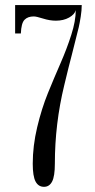

<svg xmlns="http://www.w3.org/2000/svg" viewBox="-20 -720 372 750"><path d="M151.9 9.8Q129.9 9.8 118.9 -11Q107.9 -31.7 107.9 -80.6Q107.9 -149.9 125.2 -222.9Q142.6 -295.9 167.2 -356.4Q191.9 -417 216.6 -473.4Q241.2 -529.8 258.5 -584Q275.9 -638.2 275.9 -680.2Q271.5 -663.6 249.8 -651.4Q228 -639.2 198.2 -639.2Q174.3 -639.2 148.2 -647.5Q122.1 -655.8 111.8 -655.8Q88.4 -655.8 75.7 -642.6Q63 -629.4 61.5 -589.4H39.1V-700.2H299.3Q299.3 -680.2 295.4 -655.3Q291.5 -630.4 287.6 -613.5Q283.7 -596.7 274.2 -560.1Q264.6 -523.4 260.3 -504.9Q249 -462.4 231 -387.2Q194.3 -236.3 194.3 -80.6Q194.3 -31.7 183.6 -11Q172.9 9.8 151.9 9.8Z"/></svg>

Font: Imbue
Style: Regular
Weight: 400
Designer: Tyler Finck
Foundry: Etcetera Type Company
Version: Version 0.910